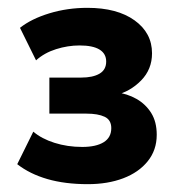

<svg xmlns="http://www.w3.org/2000/svg" viewBox="-20 -729 460 490"><path d="M204 -259Q146 -259 101 -272Q56 -285 24 -310L65 -393Q86 -375 119 -364.5Q152 -354 190 -354Q225 -354 244.5 -366Q264 -378 264 -402Q264 -423 247 -431Q230 -439 201 -439H106V-531H187Q217 -531 234 -541Q251 -551 251 -572Q251 -592 234 -602.5Q217 -613 183 -613Q153 -613 123 -603.5Q93 -594 72 -575L31 -658Q60 -681 106 -695Q152 -709 203 -709Q279 -709 323.5 -677Q368 -645 368 -593Q368 -552 340 -523.5Q312 -495 274 -486V-494Q305 -490 328.5 -476.5Q352 -463 366 -440.5Q380 -418 380 -385Q380 -346 357 -317.5Q334 -289 294.5 -274Q255 -259 204 -259Z"/></svg>

Font: Nunito Sans 10pt ExtraBold
Style: Regular
Weight: 800
Designer: Vernon Adams
Foundry: Vernon Adams
Version: Version 3.101;gftools[0.9.27]